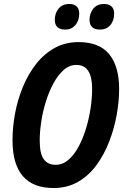

<svg xmlns="http://www.w3.org/2000/svg" viewBox="-20 -937 634 967"><path d="M250 10Q43 10 43 -231Q43 -297 56 -366.5Q69 -436 95.5 -500Q122 -564 162 -615Q202 -666 255.5 -695.5Q309 -725 376 -725Q480 -725 530 -664Q580 -603 580 -489Q580 -428 568 -360Q556 -292 531 -226.5Q506 -161 467.5 -107.5Q429 -54 374.5 -22Q320 10 250 10ZM260 -107Q295 -107 323.5 -131Q352 -155 374.5 -196Q397 -237 412.5 -287.5Q428 -338 436 -390.5Q444 -443 444 -490Q444 -610 365 -610Q329 -610 300 -584Q271 -558 248.5 -516Q226 -474 210.5 -423.5Q195 -373 187.5 -322.5Q180 -272 180 -230Q180 -163 200.5 -135Q221 -107 260 -107ZM484 -788Q431 -788 431 -837Q431 -870 450 -893.5Q469 -917 505 -917Q527 -917 541 -905Q555 -893 555 -869Q555 -833 535.5 -810.5Q516 -788 484 -788ZM309 -788Q256 -788 256 -837Q256 -870 275 -893.5Q294 -917 330 -917Q352 -917 365.5 -905Q379 -893 379 -869Q379 -833 359.5 -810.5Q340 -788 309 -788Z"/></svg>

Font: Noto Sans Condensed
Style: Bold Italic
Weight: 700
Width: 3
Italic angle: -12°
Designer: Monotype Design Team
Foundry: Monotype Imaging Inc.
Version: Version 2.013; ttfautohint (v1.8.4.7-5d5b)